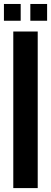

<svg xmlns="http://www.w3.org/2000/svg" viewBox="-24 -961 261 981"><path d="M43.9 0V-800H168.7V0ZM131 -855V-940.7H216.7V-855ZM-3.9 -855V-940.7H81.7V-855Z"/></svg>

Font: Big Shoulders Display SC Thin
Style: Regular
Weight: 100
Designer: Patric King
Foundry: XO Type Co
Version: Version 2.002